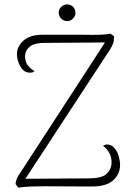

<svg xmlns="http://www.w3.org/2000/svg" viewBox="-20 -848 598 873"><path d="M63 5 51 -11Q51 -23 57 -36.5Q63 -50 72 -62L462 -662L474 -655L182 -653Q136 -653 115.5 -636Q95 -619 94 -595Q93 -571 104 -554.5Q115 -538 137 -524Q128 -516 112 -518Q88 -519 72.5 -546Q57 -573 57 -601Q57 -638 88 -664.5Q119 -691 178 -690H355Q405 -689 435 -690Q465 -691 482 -695L499 -683Q499 -665 494 -650.5Q489 -636 481 -624L85 -19L83 -35L383 -37Q442 -37 463.5 -56.5Q485 -76 487 -103Q489 -132 476.5 -153.5Q464 -175 448 -185Q455 -188 458.5 -189.5Q462 -191 468 -191Q488 -190 501 -174Q514 -158 520 -137Q526 -116 526 -98Q526 -57 495 -28.5Q464 0 397 0L183 -1Q153 -1 123 0Q93 1 63 5ZM285 -752Q270 -752 258.5 -763.5Q247 -775 247 -790Q247 -806 258.5 -817Q270 -828 285 -828Q301 -828 312 -817Q323 -806 323 -790Q323 -775 312 -763.5Q301 -752 285 -752Z"/></svg>

Font: Arima ExtraLight
Style: Regular
Weight: 250
Designer: Joana Correia and Natanael Gama
Foundry: NDISCOVER
Version: Version 1.101;gftools[0.9.23]